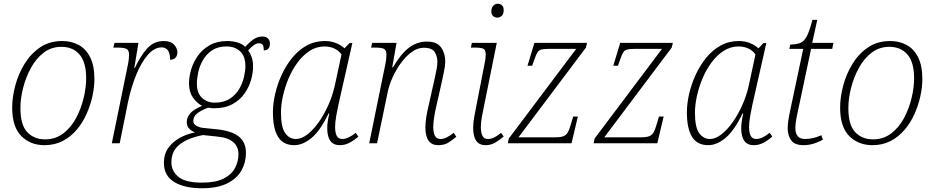

<svg xmlns="http://www.w3.org/2000/svg" viewBox="-20 -765 4989 1025"><path d="M217 10Q142 10 93.5 -39Q45 -88 45 -191Q45 -246 61.5 -308Q78 -370 111 -424Q144 -478 194 -512Q244 -546 313 -546Q360 -546 399 -525.5Q438 -505 461 -460Q484 -415 484 -342Q484 -300 473.5 -252Q463 -204 442.5 -157.5Q422 -111 390 -73Q358 -35 315 -12.5Q272 10 217 10ZM221 -21Q276 -21 317.5 -52.5Q359 -84 386 -134.5Q413 -185 426.5 -241.5Q440 -298 440 -347Q440 -433 404.5 -474Q369 -515 308 -515Q254 -515 213.5 -484Q173 -453 145.5 -403Q118 -353 103.5 -296Q89 -239 89 -188Q89 -98 125.5 -59.5Q162 -21 221 -21Z M664 -426Q666 -436 667.5 -448.5Q669 -461 669 -472Q669 -497 655.5 -504Q642 -511 604 -511H585L591 -536H719L697 -402H700Q728 -463 764 -504.5Q800 -546 855 -546Q892 -546 909.5 -526.5Q927 -507 927 -486Q927 -468 917 -457Q907 -446 888 -446Q888 -512 843 -512Q804 -512 769.5 -472.5Q735 -433 707.5 -366.5Q680 -300 663 -218L619 0H577Z M1058 240Q965 240 910 206.5Q855 173 855 104Q855 57 879 24Q903 -9 940.5 -29.5Q978 -50 1021 -58Q1001 -66 989 -79Q977 -92 977 -114Q977 -136 993.5 -157.5Q1010 -179 1059 -200Q1030 -215 1009.5 -245Q989 -275 989 -320Q989 -355 1000.5 -394Q1012 -433 1036.5 -467.5Q1061 -502 1100 -524Q1139 -546 1193 -546Q1221 -546 1247 -538.5Q1273 -531 1289 -515Q1314 -542 1335 -556Q1356 -570 1382 -570Q1400 -570 1410.5 -559.5Q1421 -549 1421 -533Q1421 -496 1388 -496Q1388 -518 1382 -526Q1376 -534 1363 -534Q1349 -534 1335 -524Q1321 -514 1305 -496Q1315 -483 1323 -461.5Q1331 -440 1331 -408Q1331 -377 1320.5 -339Q1310 -301 1286 -266.5Q1262 -232 1222 -209.5Q1182 -187 1122 -187Q1115 -187 1106.5 -188Q1098 -189 1091 -190Q1053 -176 1032.5 -159.5Q1012 -143 1012 -119Q1012 -103 1028.5 -93.5Q1045 -84 1066 -82L1144 -74Q1221 -65 1257 -34.5Q1293 -4 1293 52Q1293 102 1269.5 144.5Q1246 187 1194 213.5Q1142 240 1058 240ZM1127 -217Q1175 -217 1207 -238Q1239 -259 1257 -290Q1275 -321 1282.5 -354Q1290 -387 1290 -411Q1290 -465 1262 -491Q1234 -517 1189 -517Q1143 -517 1112.5 -496.5Q1082 -476 1064 -445Q1046 -414 1038.5 -380Q1031 -346 1031 -319Q1031 -268 1058.5 -242.5Q1086 -217 1127 -217ZM1058 210Q1131 210 1173.5 188.5Q1216 167 1234.5 132Q1253 97 1253 58Q1253 18 1225 -6.5Q1197 -31 1139 -36L1064 -44Q985 -29 940 5.5Q895 40 895 102Q895 148 932.5 179Q970 210 1058 210Z M1551 10Q1492 10 1464.5 -34.5Q1437 -79 1437 -165Q1437 -212 1449 -264Q1461 -316 1484 -366Q1507 -416 1540.5 -457Q1574 -498 1617.5 -522Q1661 -546 1714 -546Q1747 -546 1774 -535Q1801 -524 1819 -507L1846 -535H1861L1786 -203Q1780 -176 1774.5 -143.5Q1769 -111 1769 -87Q1769 -57 1777.5 -40Q1786 -23 1808 -23Q1838 -23 1879 -56L1893 -36Q1872 -17 1847 -3.5Q1822 10 1794 10Q1727 10 1727 -81Q1727 -99 1730 -118.5Q1733 -138 1738 -159H1734Q1689 -66 1642.5 -28Q1596 10 1551 10ZM1560 -23Q1589 -23 1620.5 -47Q1652 -71 1681 -112Q1710 -153 1733 -204.5Q1756 -256 1768 -311L1803 -474Q1789 -495 1765 -506Q1741 -517 1714 -517Q1669 -517 1632.5 -493Q1596 -469 1567.5 -430Q1539 -391 1519.5 -344Q1500 -297 1490 -250Q1480 -203 1480 -163Q1480 -86 1502.5 -54.5Q1525 -23 1560 -23Z M2320 10Q2251 10 2251 -84Q2251 -108 2255.5 -138.5Q2260 -169 2269 -205L2296 -326Q2298 -334 2302.5 -354.5Q2307 -375 2311 -397Q2315 -419 2315 -435Q2315 -463 2301 -486.5Q2287 -510 2242 -510Q2210 -510 2179 -488Q2148 -466 2121.5 -430Q2095 -394 2075.5 -351Q2056 -308 2048 -265L1993 0H1951L2038 -426Q2040 -436 2041.5 -448.5Q2043 -461 2043 -472Q2043 -497 2030.5 -504Q2018 -511 1980 -511H1961L1967 -536H2097L2074 -406H2078Q2121 -479 2164 -511Q2207 -543 2258 -543Q2313 -543 2335 -511.5Q2357 -480 2357 -437Q2357 -414 2350.5 -384.5Q2344 -355 2339 -330L2310 -201Q2303 -172 2298 -141.5Q2293 -111 2293 -87Q2293 -57 2302 -40Q2311 -23 2332 -23Q2362 -23 2402 -56L2416 -35Q2394 -16 2372.5 -3Q2351 10 2320 10Z M2635 -671Q2621 -671 2612 -679.5Q2603 -688 2603 -704Q2603 -722 2612.5 -733.5Q2622 -745 2637 -745Q2651 -745 2660 -736.5Q2669 -728 2669 -712Q2669 -690 2658.5 -680.5Q2648 -671 2635 -671ZM2572 10Q2506 10 2506 -83Q2506 -108 2512 -142.5Q2518 -177 2525 -210L2568 -431Q2570 -439 2571.5 -450.5Q2573 -462 2573 -473Q2573 -498 2561 -504.5Q2549 -511 2513 -511H2494L2499 -536H2632L2565 -204Q2559 -177 2553 -144Q2547 -111 2547 -87Q2547 -57 2555.5 -40Q2564 -23 2585 -23Q2602 -23 2618 -31Q2634 -39 2655 -56L2669 -36Q2647 -17 2623.5 -3.5Q2600 10 2572 10Z M2691 0 2696 -25 3056 -504H2908Q2882 -504 2869.5 -500.5Q2857 -497 2850 -486.5Q2843 -476 2836 -456L2821 -414H2796L2833 -536H3114L3108 -511L2748 -32H2945Q2973 -32 2988 -38Q3003 -44 3011 -58Q3019 -72 3026 -96L3040 -143H3065L3031 0Z M3149 0 3154 -25 3514 -504H3366Q3340 -504 3327.5 -500.5Q3315 -497 3308 -486.5Q3301 -476 3294 -456L3279 -414H3254L3291 -536H3572L3566 -511L3206 -32H3403Q3431 -32 3446 -38Q3461 -44 3469 -58Q3477 -72 3484 -96L3498 -143H3523L3489 0Z M3761 10Q3702 10 3674.5 -34.5Q3647 -79 3647 -165Q3647 -212 3659 -264Q3671 -316 3694 -366Q3717 -416 3750.5 -457Q3784 -498 3827.5 -522Q3871 -546 3924 -546Q3957 -546 3984 -535Q4011 -524 4029 -507L4056 -535H4071L3996 -203Q3990 -176 3984.5 -143.5Q3979 -111 3979 -87Q3979 -57 3987.5 -40Q3996 -23 4018 -23Q4048 -23 4089 -56L4103 -36Q4082 -17 4057 -3.5Q4032 10 4004 10Q3937 10 3937 -81Q3937 -99 3940 -118.5Q3943 -138 3948 -159H3944Q3899 -66 3852.5 -28Q3806 10 3761 10ZM3770 -23Q3799 -23 3830.5 -47Q3862 -71 3891 -112Q3920 -153 3943 -204.5Q3966 -256 3978 -311L4013 -474Q3999 -495 3975 -506Q3951 -517 3924 -517Q3879 -517 3842.5 -493Q3806 -469 3777.5 -430Q3749 -391 3729.5 -344Q3710 -297 3700 -250Q3690 -203 3690 -163Q3690 -86 3712.5 -54.5Q3735 -23 3770 -23Z M4270 10Q4223 10 4204 -15.5Q4185 -41 4185 -82Q4185 -97 4188.5 -121.5Q4192 -146 4202 -192L4268 -504H4194L4199 -527Q4233 -528 4253 -536Q4273 -544 4287.5 -572Q4302 -600 4317 -659H4343L4316 -536H4429L4423 -504H4310L4244 -192Q4233 -143 4229.5 -120Q4226 -97 4226 -82Q4226 -23 4278 -23Q4300 -23 4321 -28Q4342 -33 4365 -43L4373 -19Q4319 10 4270 10Z M4637 10Q4562 10 4513.5 -39Q4465 -88 4465 -191Q4465 -246 4481.5 -308Q4498 -370 4531 -424Q4564 -478 4614 -512Q4664 -546 4733 -546Q4780 -546 4819 -525.5Q4858 -505 4881 -460Q4904 -415 4904 -342Q4904 -300 4893.5 -252Q4883 -204 4862.5 -157.5Q4842 -111 4810 -73Q4778 -35 4735 -12.5Q4692 10 4637 10ZM4641 -21Q4696 -21 4737.5 -52.5Q4779 -84 4806 -134.5Q4833 -185 4846.5 -241.5Q4860 -298 4860 -347Q4860 -433 4824.5 -474Q4789 -515 4728 -515Q4674 -515 4633.5 -484Q4593 -453 4565.5 -403Q4538 -353 4523.5 -296Q4509 -239 4509 -188Q4509 -98 4545.5 -59.5Q4582 -21 4641 -21Z"/></svg>

Font: Noto Serif ExtraLight
Style: Italic
Weight: 200
Italic angle: -12°
Designer: Monotype Design Team
Foundry: Monotype Imaging Inc.
Version: Version 2.014; ttfautohint (v1.8.4.7-5d5b)